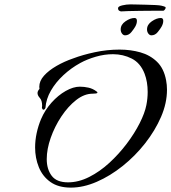

<svg xmlns="http://www.w3.org/2000/svg" viewBox="-20 -820 781 875"><path d="M303 35Q246 35 210 9.5Q174 -16 157 -58Q140 -100 140 -148Q140 -180 147 -213Q154 -246 167 -277Q185 -319 215 -352.5Q245 -386 279.5 -405.5Q314 -425 344 -425Q364 -425 383.5 -420.5Q403 -416 419 -404Q424 -401 424 -398Q424 -395 417 -394Q410 -393 402 -393Q364 -393 327 -364Q290 -335 259.5 -289Q229 -243 211 -191.5Q193 -140 193 -95Q193 -49 215.5 -19Q238 11 290 11Q338 11 386.5 -13.5Q435 -38 478.5 -78Q522 -118 557.5 -165Q593 -212 616.5 -258.5Q640 -305 647 -341Q653 -371 653 -401Q653 -447 639 -484Q620 -533 580.5 -553Q541 -573 495 -573Q456 -573 416.5 -561.5Q377 -550 346 -533Q304 -510 269 -477.5Q234 -445 212 -407Q190 -369 187 -328Q187 -328 184.5 -324Q182 -320 178 -320Q174 -320 171 -328Q171 -331 171.5 -333.5Q172 -336 172 -338Q172 -362 161.5 -373.5Q151 -385 151 -396Q151 -405 160 -415Q160 -417 159.5 -419.5Q159 -422 159 -424Q159 -451 180.5 -475Q202 -499 237.5 -519.5Q273 -540 314 -554Q356 -570 412 -582Q468 -594 525 -594Q575 -594 619.5 -581.5Q664 -569 695.5 -538.5Q727 -508 737 -454Q739 -444 740 -433Q741 -422 741 -411Q741 -350 714 -287.5Q687 -225 641.5 -167Q596 -109 539 -63.5Q482 -18 421 8.5Q360 35 303 35ZM670 -659Q662 -659 656 -667Q650 -675 650 -686Q650 -708 672 -723Q694 -738 713 -738Q724 -738 724 -725Q724 -712 716 -698Q711 -689 699 -674Q687 -659 670 -659ZM550 -659Q542 -659 536 -667Q530 -675 530 -686Q530 -708 552 -723Q574 -738 593 -738Q604 -738 604 -725Q604 -712 596 -698Q591 -689 579 -674Q567 -659 550 -659ZM532 -768Q529 -768 523.5 -771Q518 -774 518 -783Q518 -791 537 -795.5Q556 -800 574 -800Q582 -800 602 -799.5Q622 -799 645.5 -798.5Q669 -798 688.5 -797Q708 -796 716 -794Q719 -793 727 -791Q735 -789 735 -785Q735 -781 731 -776Q727 -771 724 -771Q705 -771 676 -771Q647 -771 617.5 -770.5Q588 -770 564.5 -769.5Q541 -769 532 -768Z"/></svg>

Font: The Nautigal
Style: Bold
Weight: 700
Designer: Robert E. Leuschke
Foundry: Robert E. Leuschke
Version: Version 1.100; ttfautohint (v1.8.3)